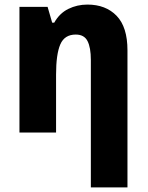

<svg xmlns="http://www.w3.org/2000/svg" viewBox="-20 -579 648 839"><path d="M377 240V-317Q377 -371 362.5 -399.5Q348 -428 311 -428Q262 -428 243.5 -385Q225 -342 225 -253V0H65V-549H188L208 -480H217Q240 -521 278.5 -540Q317 -559 362 -559Q442 -559 489.5 -510Q537 -461 537 -359V240Z"/></svg>

Font: Noto Sans SemiCondensed ExtraBold
Style: Regular
Weight: 800
Width: 4
Designer: Monotype Design Team
Foundry: Monotype Imaging Inc.
Version: Version 2.013; ttfautohint (v1.8.4.7-5d5b)